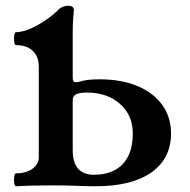

<svg xmlns="http://www.w3.org/2000/svg" viewBox="-20 -645 662 668"><path d="M36 3Q31 3 29.5 -8Q28 -19 29.5 -30.5Q31 -42 36 -42Q71 -42 93 -58Q115 -74 115 -99V-413Q115 -436 106 -452.5Q97 -469 79.5 -478.5Q62 -488 36 -488Q31 -488 29.5 -499.5Q28 -511 29.5 -522Q31 -533 36 -533Q55 -533 80 -543Q105 -553 131.5 -570Q158 -587 179 -607Q188 -617 197.5 -621Q207 -625 217 -625Q237 -625 237 -610Q235 -588 234 -572.5Q233 -557 233 -529V-375Q233 -363 238 -360Q243 -357 257 -361Q274 -366 290 -367.5Q306 -369 326 -369Q402 -369 457.5 -346Q513 -323 544 -280.5Q575 -238 575 -181Q575 -93 506.5 -45Q438 3 313 3Q279 3 244 1.5Q209 0 174 0Q140 0 105.5 0.5Q71 1 36 3ZM306 -37Q372 -37 407 -74Q442 -111 442 -181Q442 -244 397.5 -283.5Q353 -323 282 -323Q257 -323 245 -317Q233 -311 233 -297V-122Q233 -80 251.5 -58.5Q270 -37 306 -37Z"/></svg>

Font: Junicode VF
Style: Regular
Weight: 400
Designer: Peter S. Baker
Version: Version 2.213